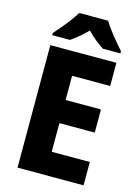

<svg xmlns="http://www.w3.org/2000/svg" viewBox="-136 -1006 785 1081"><g transform="rotate(15 256.0 -465.5)"><path d="M462 0H77V-714H462V-579H240V-438H446V-303H240V-136H462ZM356 -931Q376 -897 409 -856Q442 -815 470 -784V-771H368Q345 -786 320 -806Q295 -826 271 -851Q246 -826 222 -806Q198 -786 176 -771H73V-784Q90 -803 112 -829Q134 -855 154.5 -882.5Q175 -910 187 -931Z"/></g></svg>

Font: Noto Sans Kannada SemiCondensed ExtraBold
Style: Regular
Weight: 800
Width: 4
Designer: Jelle Bosma - Monotype Design Team
Foundry: Monotype Imaging Inc.
Version: Version 2.005; ttfautohint (v1.8.4.7-5d5b)